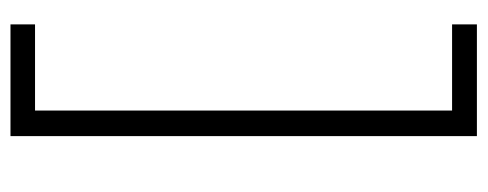

<svg xmlns="http://www.w3.org/2000/svg" viewBox="-296 -458 912 359"><g transform="rotate(-90 159.5 -278.0)"><path d="M293.9 158.2H85V-713.9H293.9V-668H132.8V111.8H293.9Z"/></g></svg>

Font: TypoPRO Open Sans
Style: Regular
Weight: 300
Foundry: Ascender Corporation
Version: Version 1.10